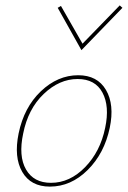

<svg xmlns="http://www.w3.org/2000/svg" viewBox="-20 -689 476 712"><path d="M282 -503 194 -660 206 -667 286 -527 424 -669 434 -660ZM165 3Q94 3 62.5 -51.5Q31 -106 49 -194Q69 -291 131.5 -350.5Q194 -410 270 -410Q341 -410 373 -355.5Q405 -301 387 -215Q367 -120 305 -58.5Q243 3 165 3ZM169 -11Q239 -11 295.5 -69Q352 -127 370 -215Q387 -295 360 -345.5Q333 -396 268 -396Q200 -396 142 -340.5Q84 -285 66 -194Q48 -110 76.5 -60.5Q105 -11 169 -11Z"/></svg>

Font: EauTestInfant Thin
Style: Italic
Weight: 250
Italic angle: -12°
Designer: Christian Thalmann (Catharsis Fonts)
Version: Version 0.001;PS 000.001;hotconv 1.0.88;makeotf.lib2.5.64775